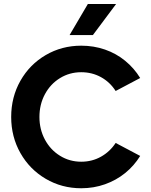

<svg xmlns="http://www.w3.org/2000/svg" viewBox="-20 -956 780 989"><path d="M37.6 -353.5Q37.6 -456.1 85.2 -540Q132.8 -624 215.6 -672.4Q298.3 -720.7 398.4 -720.7Q462.9 -720.7 520.8 -700.7Q578.6 -680.7 624.8 -642.8Q670.9 -605 702.1 -554.2L575.7 -487.3Q546.4 -533.2 500.2 -558.6Q454.1 -584 398.4 -584Q338.4 -584 289.1 -553.7Q239.7 -523.4 211.4 -470.7Q183.1 -418 183.1 -353.5Q183.1 -289.6 211.4 -236.8Q239.7 -184.1 289.1 -153.6Q338.4 -123 398.4 -123Q454.1 -123 500.2 -148.9Q546.4 -174.8 575.7 -219.7L702.1 -152.8Q670.9 -102.1 624.8 -64.7Q578.6 -27.3 520.8 -6.8Q462.9 13.7 398.4 13.7Q298.3 13.7 215.6 -34.9Q132.8 -83.5 85.2 -167.5Q37.6 -251.5 37.6 -353.5ZM578.1 -935.5H432.6L338.4 -775.4H458.5Z"/></svg>

Font: Wanted Sans Variable
Style: Regular
Weight: 400
Designer: Original Design by Kil Hyung-jin and Kang Hanbin, Wanted Lab, Inc; Hangeul from Source Han Sans by Jang Soo-young and Ka
Foundry: Wanted Lab, Inc.
Version: Version 1.003;Glyphs 3.2 (3227)